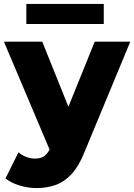

<svg xmlns="http://www.w3.org/2000/svg" viewBox="-31 -754 683 977"><path d="M154 203Q111 203 67.5 189.5Q24 176 -3 154L63 21Q80 36 102.5 44.5Q125 53 147 53Q178 53 196 39Q214 25 227 -5L252 -68L267 -87L451 -542H632L398 22Q370 92 333.5 131.5Q297 171 252.5 187Q208 203 154 203ZM228 23 -11 -542H184L360 -104ZM103 -632V-734H497V-632Z"/></svg>

Font: MOST Montserrat ExtraBold
Style: Regular
Weight: 800
Designer: Julieta Ulanovsky
Foundry: Julieta Ulanovsky
Version: Version 8.000;March 11, 2024;FontCreator 15.0.0.2926 64-bit